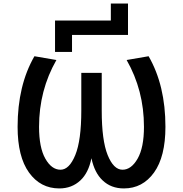

<svg xmlns="http://www.w3.org/2000/svg" viewBox="-20 -1061 1040 1092"><path d="M708 -862.3H389.6V-765.6H293V-944.3H610.4V-1041H708ZM500 -161.1Q483.4 -78.1 437.5 -35.2Q388.7 10.7 317.4 10.7Q210 10.7 145 -79.6Q80.1 -169.9 80.1 -339.8Q80.1 -575.2 175.8 -741.2L300.8 -719.7Q202.1 -546.9 202.1 -339.8Q202.1 -221.7 237.8 -158.7Q273.4 -95.7 324.2 -95.7Q374 -95.7 408.2 -179.2Q442.4 -262.7 442.4 -431.6V-646.5H558.6V-431.6Q558.6 -262.7 592.3 -179.2Q626 -95.7 676.8 -95.7Q726.6 -95.7 762.7 -158.7Q798.8 -221.7 798.8 -339.8Q798.8 -546.9 700.2 -719.7L825.2 -741.2Q920.9 -575.2 920.9 -339.8Q920.9 -169.9 856 -79.6Q791 10.7 684.6 10.7Q611.3 10.7 563.5 -35.2Q517.6 -78.1 500 -161.1Z"/></svg>

Font: Gen Shin Gothic Monospace Medium
Style: Regular
Weight: 500
Designer: [Source Han Sans]
Ryoko NISHIZUKA  (kana & ideographs); Paul D. Hunt (Latin, Greek & Cyrillic); Wenlong ZHANG  (bopomofo
Version: Version 1.002.20150607